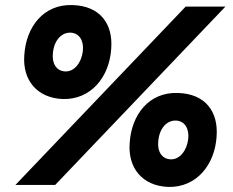

<svg xmlns="http://www.w3.org/2000/svg" viewBox="-20 -730 919 758"><path d="M41 0H198L870 -704H713ZM644 8C756 11 828 -80 835 -190C843 -289 791 -360 682 -363C567 -367 499 -276 492 -166C484 -67 542 4 644 8ZM653 -101C618 -103 600 -133 605 -175C610 -224 639 -256 676 -254C709 -252 728 -222 723 -181C718 -137 690 -99 653 -101ZM228 -339C340 -336 412 -427 419 -537C427 -636 375 -707 266 -710C151 -714 83 -623 76 -513C68 -414 126 -343 228 -339ZM237 -448C202 -450 184 -480 189 -522C194 -571 223 -603 260 -601C293 -599 312 -569 307 -528C302 -484 274 -446 237 -448Z"/></svg>

Font: Fixel Display
Style: Bold Italic
Weight: 700
Italic angle: -10°
Designer: AlfaBravo + MacPaw
Foundry: Kyrylo Tkachov, Marchela Mozhyna, Serhii Makarenko, Maria Weinstein, Zakhar Kryvoshyya
Version: Version 1.210;Glyphs 3.2 (3217)